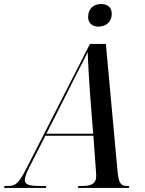

<svg xmlns="http://www.w3.org/2000/svg" viewBox="-78 -932 720 952"><path d="M410 -800C444 -800 476 -820 476 -864C476 -899 451 -912 423 -912C389 -912 359 -892 359 -848C359 -815 382 -800 410 -800ZM-58 0H149L152 -10H117C66 -10 45 -17 45 -39C45 -55 54 -76 67 -102L147 -259H385L397 -94C398 -82 399 -69 399 -59C399 -22 375 -10 334 -10H311L308 0H560L563 -10H552C518 -10 510 -26 504 -91L447 -714H368L52 -95C14 -21 -2 -10 -38 -10H-55ZM258 -478C301 -566 335 -627 357 -674C358 -627 364 -532 368 -473L384 -269H152Z"/></svg>

Font: Noto Serif Display Condensed Medium
Style: Italic
Weight: 500
Width: 3
Italic angle: -12°
Designer: Monotype Design Team
Foundry: Monotype Imaging Inc.
Version: Version 2.009